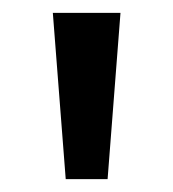

<svg xmlns="http://www.w3.org/2000/svg" viewBox="-20 -814 269 298"><path d="M82 -536 62 -794H167L147 -536Z"/></svg>

Font: Noto Sans Kannada ExtraCondensed Medium
Style: Regular
Weight: 500
Width: 2
Designer: Jelle Bosma - Monotype Design Team
Foundry: Monotype Imaging Inc.
Version: Version 2.005; ttfautohint (v1.8.4.7-5d5b)